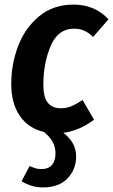

<svg xmlns="http://www.w3.org/2000/svg" viewBox="-20 -565 493 837"><path d="M390 -43Q326 5 256 14Q312 56 312 117Q312 173 274.5 212.5Q237 252 167 252Q117 252 74 225L109 159Q123 165 134 168.5Q145 172 161 172Q191 172 206.5 154Q222 136 222 103Q222 50 171 10Q103 -6 66 -60.5Q29 -115 29 -199Q29 -285 59 -364Q89 -443 150.5 -494Q212 -545 301 -545Q393 -545 453 -481L386 -404Q366 -423 346.5 -431.5Q327 -440 303 -440Q233 -440 201 -365Q169 -290 169 -195Q169 -141 188.5 -117Q208 -93 245 -93Q269 -93 290 -101.5Q311 -110 340 -129Z"/></svg>

Font: Fira Sans Condensed SemiBold
Style: Italic
Weight: 600
Width: 3
Italic angle: -8°
Designer: bBox Type GmbH & Carrois Corporate GbR & Edenspiekermann AG
Foundry: bBox Type GmbH & Carrois Corporate GbR & Edenspiekermann AG
Version: Version 4.301